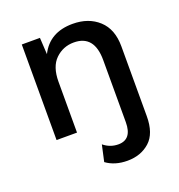

<svg xmlns="http://www.w3.org/2000/svg" viewBox="-131 -620 881 944"><g transform="rotate(-20 309.5 -147.5)"><path d="M352 -510Q435 -510 487.5 -462Q540 -414 540 -324V41Q540 132 493.5 173.5Q447 215 377 215Q311 215 266 182L285 96Q319 124 362 124Q433 124 433 34V-291Q433 -422 326 -422Q270 -422 230 -383.5Q190 -345 190 -266V0H83V-500H178L183 -413Q231 -510 352 -510Z"/></g></svg>

Font: Elaine Sans Medium
Style: Regular
Weight: 500
Designer: Wei Huang
Foundry: Wei Huang
Version: Version 2.001;December 24, 2019;FontCreator 12.0.0.2547 64-b